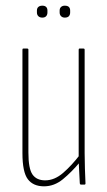

<svg xmlns="http://www.w3.org/2000/svg" viewBox="-20 -650 376 676"><path d="M135 6Q97 6 78 -19Q59 -44 59 -111V-475Q59 -479 62 -479H76Q80 -479 80 -475V-113Q80 -56 94.5 -35.5Q109 -15 139 -15Q172 -15 202.5 -41.5Q233 -68 262 -106V-80Q232 -44 201.5 -19Q171 6 135 6ZM265 0Q262 0 261 -4Q260 -27 258.5 -52.5Q257 -78 257 -93V-96V-475Q257 -479 260 -479H274Q278 -479 278 -475V-111Q278 -83 279 -56Q280 -29 281 -4Q281 0 277 0ZM129 -588Q120 -588 115 -593Q110 -598 110 -606V-613Q110 -621 115 -625.5Q120 -630 129 -630Q138 -630 142.5 -625.5Q147 -621 147 -613V-606Q147 -598 142.5 -593Q138 -588 129 -588ZM208 -588Q200 -588 195 -593Q190 -598 190 -606V-613Q190 -621 195 -625.5Q200 -630 208 -630Q218 -630 222.5 -625.5Q227 -621 227 -613V-606Q227 -598 222.5 -593Q218 -588 208 -588Z"/></svg>

Font: Sofia Sans Extra Condensed Thin
Style: Regular
Weight: 250
Version: Version 4.100